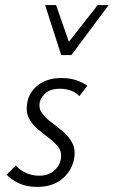

<svg xmlns="http://www.w3.org/2000/svg" viewBox="-20 -726 446 753"><path d="M125 7Q83 7 52.5 -8Q22 -23 6 -41L42 -77Q55 -61 79.5 -49Q104 -37 133 -37Q169 -37 191 -55.5Q213 -74 218 -99Q224 -127 210 -147Q196 -167 173 -184Q150 -201 127 -220.5Q104 -240 92 -265.5Q80 -291 88 -329Q98 -370 133 -395Q168 -420 221 -420Q253 -420 278.5 -411.5Q304 -403 323 -390L291 -349Q279 -363 258.5 -370.5Q238 -378 214 -378Q181 -378 161.5 -363Q142 -348 136 -326Q131 -301 145 -282Q159 -263 182.5 -245.5Q206 -228 229 -208.5Q252 -189 265 -162Q278 -135 269 -96Q258 -51 221 -22Q184 7 125 7ZM220 -510 236 -544 363 -706H406L260 -510ZM220 -510 157 -706H200L256 -545L260 -510Z"/></svg>

Font: Ysabeau Office Light
Style: Italic
Weight: 300
Italic angle: -12°
Designer: Christian Thalmann (Catharsis Fonts)
Version: Version 2.001;gftools[0.9.30]; featfreeze: tnum,lnum,ss02